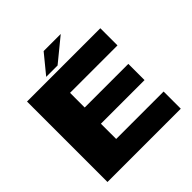

<svg xmlns="http://www.w3.org/2000/svg" viewBox="-213 -978 1139 1139"><g transform="rotate(-45 357.0 -408.5)"><path d="M44 0V-675H659V-531H261V-408H627V-272H261V-144H659V0ZM228 -698 325.5 -817H469L323.5 -698Z"/></g></svg>

Font: Anybody ExtraExpanded ExtraBold
Style: Regular
Weight: 800
Width: 8
Designer: Tyler Finck
Foundry: Etcetera Type Company
Version: Version 1.010; ttfautohint (v1.8.3) -l 8 -r 50 -G 200 -x 14 